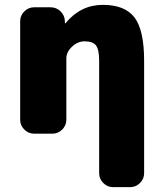

<svg xmlns="http://www.w3.org/2000/svg" viewBox="-20 -550 671 790"><path d="M573 -300V163Q573 186 556 203Q539 220 516 220H445Q422 220 405 203Q388 186 388 163V-300Q388 -346 375 -363Q362 -380 328 -380Q300 -380 276.5 -358Q253 -336 253 -310V-57Q253 -34 236 -17Q219 0 196 0H120Q97 0 80 -17Q63 -34 63 -57V-463Q63 -486 80 -503Q97 -520 120 -520H188Q212 -520 229 -503.5Q246 -487 247 -463V-455Q247 -454 248 -454Q250 -454 250 -455Q312 -530 403 -530Q494 -530 533.5 -478Q573 -426 573 -300Z"/></svg>

Font: Rounded Mplus 1c Black
Style: Regular
Weight: 900
Version: Version 1.059.20150529